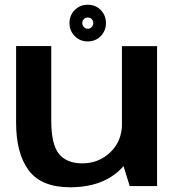

<svg xmlns="http://www.w3.org/2000/svg" viewBox="-20 -786 755 811"><path d="M528 0H643.5V-591H495V-106ZM196.5 -591.5H48V-268Q48 -137.5 101.5 -66.2Q155 5 276 5Q414 5 491.2 -73Q568.5 -151 568.5 -227L495.5 -265.5Q495.5 -190 446.2 -143Q397 -96 328 -96Q261.5 -96 229 -136Q196.5 -176 196.5 -276.5ZM350.5 -611Q383.5 -611 405.5 -633.5Q427.5 -656 427.5 -688.5Q427.5 -721.5 405.5 -743.8Q383.5 -766 350.5 -766Q318 -766 295.8 -743.8Q273.5 -721.5 273.5 -688.5Q273.5 -656 295.8 -633.5Q318 -611 350.5 -611ZM350.5 -664.5Q341.5 -664.5 334.5 -671.8Q327.5 -679 327.5 -688.5Q327.5 -699 334.5 -705.5Q341.5 -712 350.5 -712Q360.5 -712 367.2 -705.5Q374 -699 374 -688.5Q374 -679 367.2 -671.8Q360.5 -664.5 350.5 -664.5Z"/></svg>

Font: Anybody SemiExpanded SemiBold
Style: Regular
Weight: 600
Width: 6
Designer: Tyler Finck
Foundry: Etcetera Type Company
Version: Version 1.113;gftools[0.9.25]